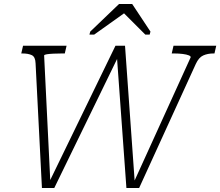

<svg xmlns="http://www.w3.org/2000/svg" viewBox="-20 -940 1108 966"><path d="M96 -710H315L306 -671H292Q269 -671 248.5 -670Q228 -669 215.5 -667Q203 -665 202 -661L234 -9L220 -8L561 -710H609L659 -8L646 -7L939 -651Q941 -657 930 -661.5Q919 -666 899.5 -668.5Q880 -671 857 -671H844L853 -710H1068L1059 -671H1053Q1025 -671 1002.5 -661Q980 -651 965 -618L680 6H616L567 -672L585 -676L253 6H191L159 -621Q158 -654 140 -662.5Q122 -671 93 -671H87ZM645 -920H579L434 -781L430 -766H454L628 -890H587L711 -766H733L737 -781Z"/></svg>

Font: Roboto Serif Thin
Style: Italic
Weight: 250
Italic angle: -10°
Version: Version 1.007